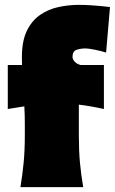

<svg xmlns="http://www.w3.org/2000/svg" viewBox="-20 -769 472 789"><path d="M64 0Q72.5 -52 77.2 -101Q82 -150 82 -213V-263Q82 -278 81.5 -295.5Q81 -313 80 -332L12 -321V-502H70.5Q70 -521 70 -534Q70 -600 90.2 -642Q110.5 -684 144.5 -707.5Q178.5 -731 220 -740Q261.5 -749 304 -749Q326 -749 351.5 -747.5Q377 -746 398.8 -743.8Q420.5 -741.5 432 -740L416 -553Q397.5 -559 370.5 -564.5Q343.5 -570 332 -570Q311 -570 294.5 -564.2Q278 -558.5 278 -535Q278 -525.5 286.8 -515.8Q295.5 -506 311 -502H407V-321Q351 -333.5 304 -339V-213Q304 -150 308.5 -101Q313 -52 322 0Z"/></svg>

Font: Commissioner Flair Black
Style: Regular
Weight: 900
Designer: Kostas Bartsokas
Foundry: Kostas Bartsokas
Version: Version 1.000; ttfautohint (v1.8.3)